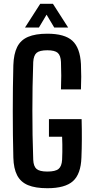

<svg xmlns="http://www.w3.org/2000/svg" viewBox="-20 -986 492 1014"><path d="M230 8Q167 8 128 -8.2Q89 -24.5 70.5 -60.2Q52 -96 50.5 -153.5Q49 -211.5 48.2 -273.5Q47.5 -335.5 47.5 -398.8Q47.5 -462 48.2 -523.5Q49 -585 50.5 -642Q52.5 -701.5 70.8 -738Q89 -774.5 128 -791.2Q167 -808 230 -808Q321.5 -808 362.2 -770.8Q403 -733.5 407.5 -647.5Q409 -614.5 409 -581Q409 -547.5 407.5 -514H302Q303.5 -552.5 303.5 -586.2Q303.5 -620 302 -658.5Q300.5 -693 285 -706.8Q269.5 -720.5 230 -720.5Q189 -720.5 173.2 -706.8Q157.5 -693 155.5 -658.5Q153 -591.5 152 -527.5Q151 -463.5 151 -400.2Q151 -337 152 -273Q153 -209 155.5 -142.5Q157 -107.5 173 -93.8Q189 -80 230 -80Q272.5 -80 289.2 -93.8Q306 -107.5 308 -142.5Q309 -162 309.2 -182.8Q309.5 -203.5 309.2 -224Q309 -244.5 308 -264H238.5V-357H411Q412.5 -302 412.2 -251.2Q412 -200.5 410 -153.5Q407 -67 365.5 -29.5Q324 8 230 8ZM112 -840.5 192.5 -966H259.5L340 -840.5H266.5L226 -908.5L185.5 -840.5Z"/></svg>

Font: Big Shoulders Medium
Style: Regular
Weight: 500
Designer: Patric King
Foundry: XO Type Co
Version: Version 2.002